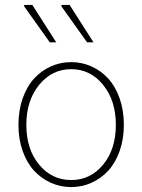

<svg xmlns="http://www.w3.org/2000/svg" viewBox="-20 -740 572 772"><path d="M54.2 -237.8Q54.2 -296.4 71.3 -344.7Q88.4 -393.1 117.4 -424.6Q146.5 -456.1 184.8 -473.1Q223.1 -490.2 266.1 -490.2Q309.1 -490.2 347.4 -473.1Q385.7 -456.1 414.8 -424.6Q443.8 -393.1 460.9 -344.7Q478 -296.4 478 -237.8Q478 -180.2 460.9 -132.3Q443.8 -84.5 414.8 -53.2Q385.7 -22 347.4 -4.9Q309.1 12.2 266.1 12.2Q223.1 12.2 184.8 -4.9Q146.5 -22 117.4 -53.2Q88.4 -84.5 71.3 -132.3Q54.2 -180.2 54.2 -237.8ZM445.8 -237.8Q445.8 -335.9 394.5 -398.9Q343.3 -461.9 266.1 -461.9Q189 -461.9 137.5 -398.9Q85.9 -335.9 85.9 -237.8Q85.9 -140.1 137.2 -78.1Q188.5 -16.1 266.1 -16.1Q343.8 -16.1 394.8 -78.1Q445.8 -140.1 445.8 -237.8ZM180.2 -569.8 76.2 -715.8 78.1 -720.2H109.9L206.1 -569.8ZM330.1 -569.8 226.1 -715.8 228 -720.2H259.8L356 -569.8Z"/></svg>

Font: Source Sans 3 ExtraLight
Style: Regular
Weight: 200
Designer: Paul D. Hunt
Foundry: Adobe
Version: Version 3.052;hotconv 1.1.0;makeotfexe 2.6.0